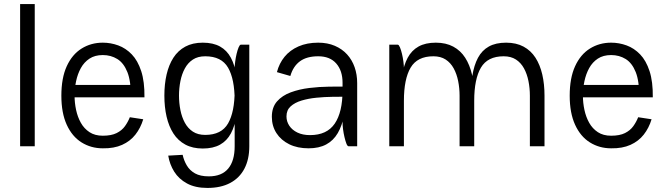

<svg xmlns="http://www.w3.org/2000/svg" viewBox="-20 -720 3287 945"><path d="M79 -700H151V0H79Z M619 -143 685 -133Q672 -90 646.5 -57.5Q621 -25 581 -7Q541 11 486 10Q428 10 381.5 -19Q335 -48 308.5 -106Q282 -164 282 -249Q282 -336 308.5 -394Q335 -452 381.5 -481Q428 -510 486 -510Q525 -510 562 -496.5Q599 -483 628.5 -452.5Q658 -422 675 -370Q692 -318 691 -241H624Q625 -320 607 -365Q589 -410 557.5 -429.5Q526 -449 486 -449Q447 -449 420.5 -431.5Q394 -414 378 -385Q362 -356 354.5 -320.5Q347 -285 347 -249Q347 -214 354.5 -179Q362 -144 378 -115.5Q394 -87 420.5 -69.5Q447 -52 486 -52Q528 -52 554 -65Q580 -78 595 -99Q610 -120 619 -143ZM300 -302H658V-241H300Z M1207 0Q1207 64 1183 110Q1159 156 1113 180.5Q1067 205 1001 205Q941 205 900.5 183Q860 161 837.5 125Q815 89 808 46L879 42Q885 70 899.5 94.5Q914 119 940 133.5Q966 148 1008 148Q1071 148 1103 110Q1135 72 1135 0Q1135 0 1146 0Q1157 0 1171 0Q1185 0 1196 0Q1207 0 1207 0ZM861 -250Q861 -213 868 -178Q875 -143 890 -115.5Q905 -88 929.5 -72Q954 -56 990 -56Q1070 -56 1102.5 -112.5Q1135 -169 1135 -275Q1135 -275 1144 -275Q1153 -275 1153 -275Q1153 -207 1144.5 -153.5Q1136 -100 1116.5 -63.5Q1097 -27 1063 -8Q1029 11 978 11Q928 11 892 -8.5Q856 -28 833.5 -63Q811 -98 800 -145.5Q789 -193 789 -250ZM861 -249H789Q789 -306 800 -353.5Q811 -401 833.5 -436Q856 -471 892 -490.5Q928 -510 978 -510Q1029 -510 1063 -491Q1097 -472 1116.5 -435.5Q1136 -399 1144.5 -345.5Q1153 -292 1153 -224Q1153 -224 1144 -224Q1135 -224 1135 -224Q1135 -331 1102.5 -387Q1070 -443 990 -443Q954 -443 929.5 -427Q905 -411 890 -383.5Q875 -356 868 -321Q861 -286 861 -249ZM1207 0H1135V-385Q1135 -397 1137.5 -416.5Q1140 -436 1144.5 -455Q1149 -474 1154.5 -487Q1160 -500 1165 -500H1207Z M1409 -346 1343 -365Q1354 -408 1380.5 -440.5Q1407 -473 1449 -491.5Q1491 -510 1546 -510Q1592 -510 1628 -494.5Q1664 -479 1688.5 -452Q1713 -425 1725.5 -389Q1738 -353 1738 -311L1666 -313Q1666 -372 1635 -407.5Q1604 -443 1546 -443Q1490 -443 1456.5 -418.5Q1423 -394 1409 -346ZM1696 0Q1690 0 1685 -13Q1680 -26 1675.5 -45Q1671 -64 1668.5 -83.5Q1666 -103 1666 -115V-323L1738 -311V0ZM1689 -244Q1657 -244 1617 -243.5Q1577 -243 1537 -239Q1497 -235 1464 -225Q1431 -215 1410.5 -196.5Q1390 -178 1390 -147Q1390 -122 1404 -101Q1418 -80 1444 -67.5Q1470 -55 1506 -55Q1589 -55 1627.5 -111.5Q1666 -168 1666 -275H1684Q1684 -208 1674 -155Q1664 -102 1642.5 -65Q1621 -28 1585.5 -9Q1550 10 1499 10Q1444 10 1403.5 -10Q1363 -30 1340.5 -65Q1318 -100 1318 -145Q1318 -192 1343.5 -221Q1369 -250 1411 -265.5Q1453 -281 1502.5 -287Q1552 -293 1600.5 -293.5Q1649 -294 1687 -294Z M2242 0V-249H2314V0ZM2588 0V-249H2660V0ZM2242 -249Q2242 -286 2235 -321Q2228 -356 2213 -383.5Q2198 -411 2173.5 -427Q2149 -443 2113 -443Q2034 -443 2001 -387Q1968 -331 1968 -224Q1968 -224 1959 -224Q1950 -224 1950 -224Q1950 -292 1958.5 -345.5Q1967 -399 1986.5 -435.5Q2006 -472 2040 -491Q2074 -510 2125 -510Q2175 -510 2211 -490.5Q2247 -471 2269.5 -436Q2292 -401 2303 -353.5Q2314 -306 2314 -249ZM1896 0V-500H1938Q1943 -500 1948.5 -487Q1954 -474 1958.5 -455Q1963 -436 1965.5 -416.5Q1968 -397 1968 -385V0ZM2588 -249Q2588 -286 2581 -321Q2574 -356 2559 -383.5Q2544 -411 2519.5 -427Q2495 -443 2459 -443Q2380 -443 2347 -387Q2314 -331 2314 -224Q2314 -224 2305 -224Q2296 -224 2296 -224Q2296 -292 2304.5 -345.5Q2313 -399 2332.5 -435.5Q2352 -472 2386 -491Q2420 -510 2471 -510Q2521 -510 2557 -490.5Q2593 -471 2615.5 -436Q2638 -401 2649 -353.5Q2660 -306 2660 -249Z M3121 -143 3187 -133Q3174 -90 3148.5 -57.5Q3123 -25 3083 -7Q3043 11 2988 10Q2930 10 2883.5 -19Q2837 -48 2810.5 -106Q2784 -164 2784 -249Q2784 -336 2810.5 -394Q2837 -452 2883.5 -481Q2930 -510 2988 -510Q3027 -510 3064 -496.5Q3101 -483 3130.5 -452.5Q3160 -422 3177 -370Q3194 -318 3193 -241H3126Q3127 -320 3109 -365Q3091 -410 3059.5 -429.5Q3028 -449 2988 -449Q2949 -449 2922.5 -431.5Q2896 -414 2880 -385Q2864 -356 2856.5 -320.5Q2849 -285 2849 -249Q2849 -214 2856.5 -179Q2864 -144 2880 -115.5Q2896 -87 2922.5 -69.5Q2949 -52 2988 -52Q3030 -52 3056 -65Q3082 -78 3097 -99Q3112 -120 3121 -143ZM2802 -302H3160V-241H2802Z"/></svg>

Font: Haskoy
Style: Regular
Weight: 400
Designer: Ertekin Erdin
Foundry: Ertekin Erdin
Version: Version 1.500